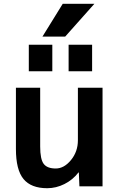

<svg xmlns="http://www.w3.org/2000/svg" viewBox="-20 -983 630 1013"><path d="M342 -607V-747H466V-607ZM132 -607V-747H256V-607ZM311 -963H478L324 -790H204ZM192 -520V-210Q192 -143 210.5 -118.5Q229 -94 274 -94Q318 -94 354.5 -138.5Q391 -183 391 -243V-520H521V0H399L396 -73H394Q364 -34 320 -12Q276 10 229 10Q144 10 104 -38.5Q64 -87 64 -197V-520Z"/></svg>

Font: Mplus 1p Bold
Style: Bold
Weight: 700
Version: Version 1.061